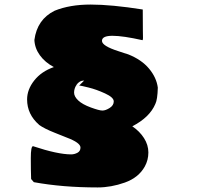

<svg xmlns="http://www.w3.org/2000/svg" viewBox="-20 -781 928 834"><path d="M123.5 -146Q230.5 -110.4 289.1 -110.4Q303.2 -110.4 316.4 -117.4Q329.6 -124.5 329.6 -140.1Q329.6 -161.1 269.5 -183.6Q264.2 -186 218.3 -204.1Q172.4 -222.2 149.4 -238.8H149.9Q97.7 -284.2 97.7 -349.1Q97.7 -392.1 128.7 -431.4Q159.7 -470.7 213.9 -489.7Q175.8 -509.8 153.3 -540.8Q130.9 -571.8 129.4 -607.4Q141.1 -696.8 217.3 -734.4Q283.2 -761.2 373.5 -761.2Q463.9 -761.2 600.1 -739.7L600.6 -647.9L601.1 -616.2Q601.1 -608.4 599.1 -606.4Q514.2 -625.5 468.5 -625.5Q422.9 -625.5 422.9 -603.5Q422.9 -581.5 494.6 -558.6L525.9 -548.3L525.4 -548.8L538.1 -544.4Q595.2 -521.5 627.4 -482.9Q659.7 -444.3 665.5 -400.4Q664.1 -348.1 654.8 -329.6Q630.4 -271.5 554.7 -232.4Q586.4 -210.9 605.5 -181.2Q624.5 -151.4 624.5 -118.7Q624.5 -85.9 608.9 -57.6Q582 -9.3 522.2 12Q462.4 33.2 404.3 33.2Q251.5 33.2 127 10.3L115.2 -3.4Q113.8 -42 113.8 -94Q113.8 -146 123.5 -146ZM311.5 -411.6 318.8 -405.3 311.5 -411.1Q301.8 -395.5 301.8 -378.7Q301.8 -361.8 319.8 -344.7Q337.9 -327.6 374.5 -314.2Q411.1 -300.8 424.8 -300.8Q438.5 -300.8 456.3 -312Q474.1 -323.2 474.1 -340.6Q474.1 -357.9 436.3 -375.2Q398.4 -392.6 364.3 -400.9Q330.1 -409.2 327.1 -409.2Q324.2 -409.2 323.7 -409.2L345.7 -431.2Q324.7 -431.2 311.5 -411.6ZM654.8 -329.6V-328.1Z"/></svg>

Font: Bowlby One
Style: Regular
Weight: 400
Designer: vernon adams
Foundry: vernon adams
Version: Version 1.000